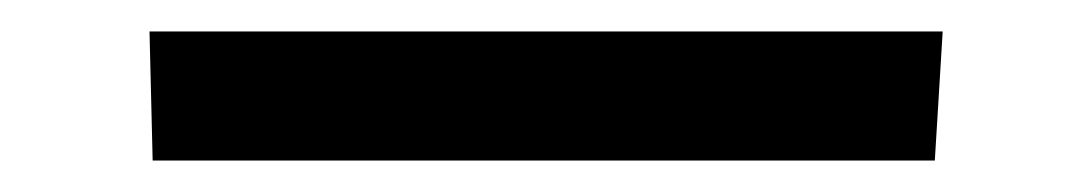

<svg xmlns="http://www.w3.org/2000/svg" viewBox="-20 130 694 122"><path d="M75 150H579L574 232H77Z"/></svg>

Font: Andada Pro SemiBold
Style: Regular
Weight: 600
Designer: Carolina Giovagnoli
Foundry: Huerta Tipografica
Version: Version 3.005